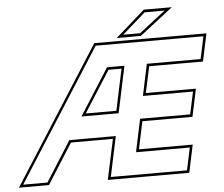

<svg xmlns="http://www.w3.org/2000/svg" viewBox="-117 -913 1139 978"><g transform="rotate(-5 453.0 -424.0)"><path d="M-59.5 0 387 -700H960.5L930.5 -558.5H655.5L626.5 -424H882.5L852.5 -282.5H596.5L566.5 -141.5H841.5L811.5 0H395L439 -206H224.5L94 0ZM-36.5 -13.5H87.5L217.5 -219H455L411.5 -13.5H801L825.5 -128H550.5L586 -296H842L866.5 -410.5H610.5L644.5 -572H919.5L944 -686.5H393ZM289.5 -333.5 441 -572H530L479.5 -333.5ZM312.5 -347H469L514 -558.5H447.5ZM503 -716 653 -848H796.5L626.5 -716ZM538 -730H624L758 -834H656Z"/></g></svg>

Font: Tourney Thin
Style: Italic
Weight: 100
Italic angle: -12°
Designer: Tyler Finck
Foundry: Etcetera Type Co
Version: Version 1.015